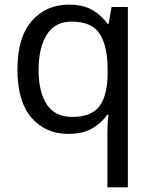

<svg xmlns="http://www.w3.org/2000/svg" viewBox="-20 -566 655 826"><path d="M442 11Q442 -7 443 -31Q444 -55 447 -72H441Q418 -38 377.5 -14Q337 10 273 10Q176 10 115.5 -59.5Q55 -129 55 -267Q55 -405 116.5 -475.5Q178 -546 276 -546Q339 -546 379 -522Q419 -498 443 -463H447L460 -536H530V240H442ZM290 -63Q373 -63 407.5 -108.5Q442 -154 443 -248V-266Q443 -368 409 -420.5Q375 -473 288 -473Q216 -473 181 -416.5Q146 -360 146 -265Q146 -170 181.5 -116.5Q217 -63 290 -63Z"/></svg>

Font: Noto Sans Limbu
Style: Regular
Weight: 400
Designer: Monotype Design Team
Foundry: Monotype Imaging Inc.
Version: Version 2.004; ttfautohint (v1.8.4.7-5d5b)